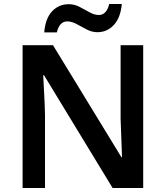

<svg xmlns="http://www.w3.org/2000/svg" viewBox="-20 -940 829 960"><path d="M696 0H543L200 -564H196Q198 -520 201 -468.5Q204 -417 205 -364V0H93V-714H245L587 -154H590Q589 -179 588 -211.5Q587 -244 585.5 -279Q584 -314 583 -347V-714H696ZM201 -778Q207 -848 240.5 -883.5Q274 -919 324 -919Q352 -919 378 -905.5Q404 -892 428 -878.5Q452 -865 475 -865Q493 -865 506.5 -879Q520 -893 526 -920H589Q583 -852 549.5 -815.5Q516 -779 467 -779Q440 -779 414 -792.5Q388 -806 363.5 -819.5Q339 -833 316 -833Q297 -833 284 -819.5Q271 -806 264 -778Z"/></svg>

Font: Noto Sans Sundanese SemiBold
Style: Regular
Weight: 600
Version: Version 2.003